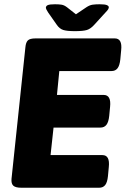

<svg xmlns="http://www.w3.org/2000/svg" viewBox="-20 -880 589 900"><path d="M80 0Q53 0 42.5 -9.5Q32 -19 34 -42L99 -658Q101 -681 110.5 -690.5Q120 -700 147 -700H518Q554 -700 548 -645L544 -602Q541 -573 531 -560Q521 -547 503 -547H258L247 -435H466Q502 -435 496 -379L492 -337Q489 -308 479 -295Q469 -282 451 -282H231L217 -153H460Q496 -153 490 -97L486 -54Q483 -25 473 -12.5Q463 0 445 0ZM447 -860Q472 -860 481 -856Q490 -852 490 -846Q490 -842 487 -836.5Q484 -831 474 -821L422 -764Q405 -745 387.5 -739.5Q370 -734 331 -734Q294 -734 276.5 -739.5Q259 -745 246 -764L206 -821Q200 -830 197.5 -835.5Q195 -841 195 -843Q195 -852 204 -856Q213 -860 238 -860Q256 -860 268.5 -858Q281 -856 294 -846L336 -813L385 -846Q400 -856 414 -858Q428 -860 447 -860Z"/></svg>

Font: Asap ExtraBold
Style: Italic
Weight: 800
Italic angle: -6°
Designer: Pablo Cosgaya
Foundry: Omnibus-Type
Version: Version 3.001; ttfautohint (v1.8.4.7-5d5b)